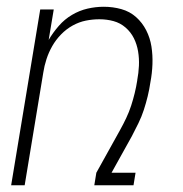

<svg xmlns="http://www.w3.org/2000/svg" viewBox="-20 -548 540 568"><path d="M13 0 99 -520H139L124 -430Q137 -452 154 -471.5Q171 -491 193 -504Q215 -517 239 -522.5Q263 -528 287 -528Q314 -528 339 -521Q364 -514 382.5 -497.5Q401 -481 412.5 -458.5Q424 -436 428 -410.5Q432 -385 431 -358Q430 -331 425 -305Q422 -284 417 -263.5Q412 -243 405.5 -223Q399 -203 389.5 -183.5Q380 -164 370 -145L310 -37H381L375 0H259L265 -37L335 -163Q345 -181 353.5 -199Q362 -217 368 -235.5Q374 -254 378.5 -272.5Q383 -291 386 -310V-311Q390 -332 391 -353.5Q392 -375 388.5 -396Q385 -417 376 -435Q367 -453 351.5 -466.5Q336 -480 316 -485.5Q296 -491 274 -491Q254 -491 234 -487Q214 -483 195 -472.5Q176 -462 160.5 -446Q145 -430 134.5 -411.5Q124 -393 117.5 -373Q111 -353 108 -333L53 0Z"/></svg>

Font: Iosevka Term Curly XLt Obl
Style: Regular
Weight: 200
Italic angle: -9°
Designer: Belleve Invis
Foundry: Belleve Invis
Version: Version 32.3.0